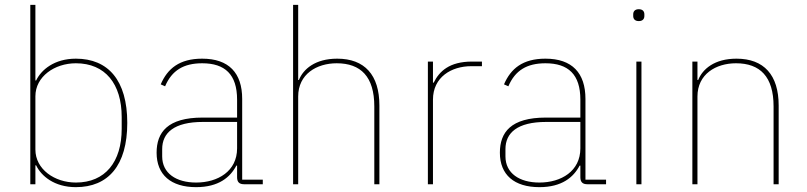

<svg xmlns="http://www.w3.org/2000/svg" viewBox="-20 -760 3327 792"><path d="M105 0H126V-78H129C150 -34 204 12 293 12C426 12 505 -77 505 -253C505 -429 426 -518 293 -518C204 -518 150 -472 129 -428H126V-740H105ZM293 -7C205 -7 126 -62 126 -143V-363C126 -444 205 -499 293 -499C414 -499 482 -414 482 -277V-229C482 -92 414 -7 293 -7Z M1064 0V-19H979V-352C979 -459 924 -518 814 -518C720 -518 671 -477 643 -412L661 -404C689 -470 738 -499 814 -499C908 -499 958 -453 958 -349V-275H816C671 -275 626 -214 626 -130C626 -39 685 12 789 12C882 12 930 -29 955 -77H958V-29C958 -9 967 0 987 0ZM789 -7C707 -7 649 -45 649 -115V-145C649 -212 698 -257 817 -257H958V-148C958 -54 879 -7 789 -7Z M1189 0H1210V-362C1210 -454 1286 -499 1369 -499C1468 -499 1524 -444 1524 -321V0H1545V-325C1545 -451 1484 -518 1371 -518C1280 -518 1231 -475 1213 -430H1210V-740H1189Z M1766 0V-349C1766 -442 1842 -487 1924 -487H1968V-506H1927C1834 -506 1792 -466 1769 -419H1766V-506H1745V0Z M2480 0V-19H2395V-352C2395 -459 2340 -518 2230 -518C2136 -518 2087 -477 2059 -412L2077 -404C2105 -470 2154 -499 2230 -499C2324 -499 2374 -453 2374 -349V-275H2232C2087 -275 2042 -214 2042 -130C2042 -39 2101 12 2205 12C2298 12 2346 -29 2371 -77H2374V-29C2374 -9 2383 0 2403 0ZM2205 -7C2123 -7 2065 -45 2065 -115V-145C2065 -212 2114 -257 2233 -257H2374V-148C2374 -54 2295 -7 2205 -7Z M2615 -673C2632 -673 2638 -683 2638 -694V-701C2638 -712 2632 -722 2615 -722C2598 -722 2592 -712 2592 -701V-694C2592 -683 2598 -673 2615 -673ZM2605 0H2626V-506H2605Z M2857 0V-362C2857 -454 2933 -499 3016 -499C3115 -499 3171 -444 3171 -321V0H3192V-325C3192 -451 3131 -518 3018 -518C2927 -518 2878 -475 2860 -430H2857V-506H2836V0Z"/></svg>

Font: IBM Plex Arabic Thin
Style: Regular
Weight: 100
Designer: Mike Abbink, Paul van der Laan, Pieter van Rosmalen, Wael Morcos, Khajak Apelian
Foundry: Bold Monday
Version: Version 1.0